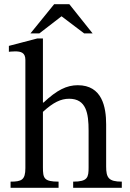

<svg xmlns="http://www.w3.org/2000/svg" viewBox="-20 -888 617 908"><path d="M556 0V-29C493 -29 482 -48 482 -101V-300C482 -382 463 -485 348 -485C295 -485 249 -462 186 -403H183V-706H156L22 -671V-643C22 -643 35 -645 51 -645C78 -645 100 -640 100 -605V-93C100 -37 82 -29 30 -29V0H257V-29C188 -29 183 -45 183 -97V-359C232 -404 268 -421 307 -421C388 -421 399 -352 399 -270V-97C399 -49 395 -29 326 -29V0ZM166 -730 271 -811 378 -730H418L308 -868H236L124 -730Z"/></svg>

Font: STIX Two Text
Style: Regular
Weight: 400
Designer: Ross Mills, John Hudson & Paul Hanslow, Tiro Typeworks Ltd; with prior portions MicroPress Inc., and Coen Hoffman.
Foundry: Tiro Typeworks Ltd
Version: Version 2.13 b171